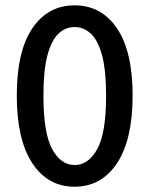

<svg xmlns="http://www.w3.org/2000/svg" viewBox="-20 -689 561 721"><path d="M260.3 12.2Q159.7 12.2 101.3 -76.2Q43 -164.6 43 -330.1Q43 -496.1 101.3 -582.5Q159.7 -668.9 260.3 -668.9Q360.8 -668.9 419.4 -582.5Q478 -496.1 478 -330.1Q478 -164.6 419.4 -76.2Q360.8 12.2 260.3 12.2ZM260.3 -69.3Q312 -69.3 345.2 -129.2Q378.4 -189 378.4 -330.1Q378.4 -424.8 363.3 -481Q348.1 -537.1 321.5 -562.3Q294.9 -587.4 260.3 -587.4Q225.6 -587.4 199.2 -562.3Q172.9 -537.1 158 -481Q143.1 -424.8 143.1 -330.1Q143.1 -189 175.8 -129.2Q208.5 -69.3 260.3 -69.3Z"/></svg>

Font: Akatab SemiBold
Style: Regular
Weight: 600
Designer: SIL Global
Foundry: SIL Global
Version: Version 4.100